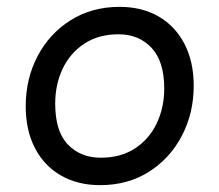

<svg xmlns="http://www.w3.org/2000/svg" viewBox="-20 -528 640 560"><path d="M272 12Q207 12 158 -16Q109 -44 82 -96Q55 -148 55 -218Q55 -298 89.5 -364Q124 -430 186 -469Q248 -508 329 -508Q394 -508 442.5 -480Q491 -452 518 -400Q545 -348 545 -278Q545 -198 510.5 -132Q476 -66 414.5 -27Q353 12 272 12ZM274 -68Q332 -68 373.5 -95Q415 -122 437 -168Q459 -214 459 -270Q459 -349 422 -388.5Q385 -428 326 -428Q268 -428 226.5 -401Q185 -374 163 -328Q141 -282 141 -226Q141 -145 178 -106.5Q215 -68 274 -68Z"/></svg>

Font: DM Mono
Style: Italic
Weight: 400
Italic angle: -10°
Designer: Colophon Foundry
Foundry: Colophon Foundry
Version: Version 1.000; ttfautohint (v1.8.2.53-6de2)